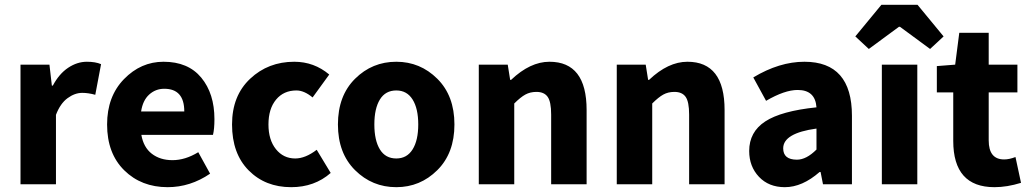

<svg xmlns="http://www.w3.org/2000/svg" viewBox="-20 -764 4270 796"><path d="M65 0V-496H185L195 -409H199Q225 -458 262.5 -483Q300 -508 340 -508Q376 -508 399 -498L375 -371Q346 -379 321 -379Q290 -379 260 -357Q230 -335 212 -288V0Z M675 12Q566 12 495 -58Q424 -128 424 -248Q424 -364 494 -436Q564 -508 658 -508Q760 -508 814.5 -442Q869 -376 869 -270Q869 -229 863 -205H566Q575 -153 609.5 -126.5Q644 -100 695 -100Q748 -100 802 -133L851 -44Q769 12 675 12ZM565 -302H744Q744 -396 661 -396Q625 -396 598.5 -372Q572 -348 565 -302Z M1187 12Q1080 12 1011 -57.5Q942 -127 942 -248Q942 -367 1017 -437.5Q1092 -508 1200 -508Q1282 -508 1345 -455L1276 -360Q1241 -389 1209 -389Q1156 -389 1124.5 -351Q1093 -313 1093 -248Q1093 -184 1124 -145.5Q1155 -107 1204 -107Q1246 -107 1293 -143L1351 -47Q1284 12 1187 12Z M1623 12Q1523 12 1452 -58.5Q1381 -129 1381 -248Q1381 -367 1452 -437.5Q1523 -508 1623 -508Q1722 -508 1793 -437.5Q1864 -367 1864 -248Q1864 -129 1793 -58.5Q1722 12 1623 12ZM1623 -107Q1667 -107 1690.5 -144.5Q1714 -182 1714 -248Q1714 -314 1690.5 -351.5Q1667 -389 1623 -389Q1578 -389 1555 -351.5Q1532 -314 1532 -248Q1532 -182 1555 -144.5Q1578 -107 1623 -107Z M1965 0V-496H2085L2095 -433H2099Q2178 -508 2258 -508Q2412 -508 2412 -308V0H2265V-289Q2265 -342 2250.5 -362.5Q2236 -383 2204 -383Q2178 -383 2158 -372Q2138 -361 2112 -335V0Z M2537 0V-496H2657L2667 -433H2671Q2750 -508 2830 -508Q2984 -508 2984 -308V0H2837V-289Q2837 -342 2822.5 -362.5Q2808 -383 2776 -383Q2750 -383 2730 -372Q2710 -361 2684 -335V0Z M3234 12Q3167 12 3126.5 -31Q3086 -74 3086 -138Q3086 -217 3152.5 -260.5Q3219 -304 3365 -319Q3360 -391 3287 -391Q3233 -391 3156 -346L3103 -443Q3211 -508 3315 -508Q3512 -508 3512 -284V0H3392L3382 -51H3378Q3306 12 3234 12ZM3284 -102Q3323 -102 3365 -144V-231Q3227 -212 3227 -149Q3227 -102 3284 -102Z M3636 0V-496H3783V0ZM3526 -613 3634 -744H3784L3892 -613L3836 -561L3711 -653H3707L3582 -561Z M4103 12Q3932 12 3932 -180V-381H3864V-490L3940 -496L3957 -628H4079V-496H4198V-381H4079V-182Q4079 -103 4143 -103Q4164 -103 4190 -113L4213 -6Q4155 12 4103 12Z"/></svg>

Font: Toshiba Sans
Style: Bold
Weight: 700
Designer: Paul D. Hunt
Foundry: Toshiba Corporation
Version: Version 2.020;PS 2.0;hotconv 1.0.86;makeotf.lib2.5.63406